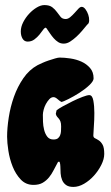

<svg xmlns="http://www.w3.org/2000/svg" viewBox="-20 -739 438 757"><path d="M215 -512Q234 -512 257.5 -508.5Q281 -505 301 -496Q321 -487 335 -471Q349 -455 349 -430Q349 -419 332 -403Q315 -387 293 -373Q271 -359 250 -348.5Q229 -338 222 -337Q215 -341 206.5 -348.5Q198 -356 191 -356Q182 -356 174.5 -348Q167 -340 161 -329Q155 -318 152 -306Q149 -294 149 -286Q149 -275 149.5 -259Q150 -243 154 -227Q158 -211 166.5 -200Q175 -189 191 -189Q202 -189 208 -193.5Q214 -198 217 -205.5Q220 -213 220.5 -222Q221 -231 221 -240Q221 -253 218.5 -259.5Q216 -266 212.5 -270.5Q209 -275 205.5 -278.5Q202 -282 200 -290L203 -304Q210 -310 228 -320Q246 -330 266.5 -340Q287 -350 305.5 -357Q324 -364 332 -364Q344 -364 348 -342.5Q352 -321 352 -293.5Q352 -266 350 -240Q348 -214 348 -205Q348 -197 354.5 -194Q361 -191 369.5 -185.5Q378 -180 384.5 -168.5Q391 -157 391 -132Q391 -112 379.5 -89Q368 -66 350.5 -46.5Q333 -27 311.5 -14.5Q290 -2 269 -2Q251 -2 240.5 -9.5Q230 -17 225 -29Q220 -41 219 -55.5Q218 -70 218 -83Q218 -92 215 -101H209Q200 -85 192 -69Q184 -53 173.5 -40Q163 -27 148.5 -18.5Q134 -10 112 -10Q82 -10 62 -31Q42 -52 30 -82Q18 -112 13 -144.5Q8 -177 8 -200Q8 -234 14.5 -276Q21 -318 35 -357.5Q49 -397 72 -430.5Q95 -464 128 -482Q134 -485 146 -490.5Q158 -496 171.5 -500.5Q185 -505 197 -508.5Q209 -512 215 -512ZM161 -630Q156 -630 150 -621.5Q144 -613 135.5 -602.5Q127 -592 115.5 -583.5Q104 -575 89 -575Q76 -575 69 -586.5Q62 -598 62 -615Q62 -633 71.5 -651.5Q81 -670 95 -685Q109 -700 125 -709.5Q141 -719 155 -719Q175 -719 186 -710.5Q197 -702 204.5 -691.5Q212 -681 219 -672.5Q226 -664 239 -664Q248 -664 257 -671.5Q266 -679 274 -688Q282 -697 289 -704.5Q296 -712 302 -712Q310 -712 317 -702.5Q324 -693 328 -681Q332 -669 331.5 -657.5Q331 -646 324 -642Q315 -631 304 -618Q293 -605 281 -594Q269 -583 256.5 -575Q244 -567 231 -567Q219 -567 209.5 -573Q200 -579 192 -588Q184 -597 177 -607.5Q170 -618 163 -628Q162 -628 161 -629V-630Z"/></svg>

Font: r_Neptun CAT
Style: Regular
Weight: 400
Foundry: Peter Wiegel, CAT-Fonts
Version: Version 1.000;June 8, 2024;FontCreator 14.0.0.2814 32-bit